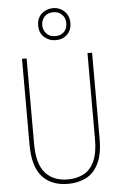

<svg xmlns="http://www.w3.org/2000/svg" viewBox="-64 -1027 682 1081"><g transform="rotate(-5 277.0 -486.5)"><path d="M475 -228Q475 -140 449 -87.5Q423 -35 378 -12.5Q333 10 277 10Q182 10 130.5 -48Q79 -106 79 -228V-714H105V-232Q105 -117 150.5 -66Q196 -15 277 -15Q328 -15 367 -35.5Q406 -56 427.5 -103Q449 -150 449 -228V-714H475ZM278 -802Q241 -802 213.5 -826Q186 -850 186 -892Q186 -934 212.5 -958.5Q239 -983 277 -983Q315 -983 341.5 -957.5Q368 -932 368 -892Q368 -851 342.5 -826.5Q317 -802 278 -802ZM278 -825Q309 -825 327 -843.5Q345 -862 345 -892Q345 -922 326 -941Q307 -960 277 -960Q245 -960 227 -940.5Q209 -921 209 -892Q209 -865 227 -845Q245 -825 278 -825Z"/></g></svg>

Font: Noto Sans Georgian Condensed Thin
Style: Regular
Weight: 100
Width: 3
Designer: Monotype Design Team, Akaki Razmadze
Foundry: Google LLC
Version: Version 2.005; ttfautohint (v1.8.4.7-5d5b)